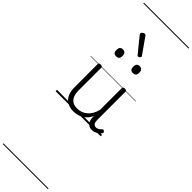

<svg xmlns="http://www.w3.org/2000/svg" viewBox="-649 -1227 1945 1945"><g transform="rotate(45 323.0 -255.0)"><path d="M270 18Q222 18 185 -1.5Q148 -21 127.5 -61.5Q107 -102 107 -166V-496Q107 -505 113 -509.5Q119 -514 132 -514Q146 -514 152.5 -509.5Q159 -505 159 -496V-171Q159 -127 171.5 -95.5Q184 -64 210 -47Q236 -30 277 -30Q306 -30 333 -39Q360 -48 383 -66.5Q406 -85 424 -115Q442 -145 452 -186V-496Q452 -506 458.5 -510.5Q465 -515 479 -515Q492 -515 498 -510.5Q504 -506 504 -496V-93Q504 -73 508.5 -58.5Q513 -44 523 -36.5Q533 -29 547 -29Q557 -29 567 -32.5Q577 -36 587 -43Q597 -50 607 -61Q613 -67 620 -66.5Q627 -66 633 -59Q638 -54 639.5 -47Q641 -40 636 -34Q625 -19 609 -7Q593 5 575 12Q557 19 537 19Q517 19 502 13Q487 7 476 -5Q465 -17 459 -35Q453 -53 452 -76V-97Q437 -63 415.5 -41Q394 -19 370 -6Q346 7 320.5 12.5Q295 18 270 18ZM183 -683Q161 -683 150.5 -695Q140 -707 140 -732Q140 -757 150.5 -769.5Q161 -782 183 -782Q205 -782 216 -769.5Q227 -757 227 -732Q228 -707 216.5 -695Q205 -683 183 -683ZM423 -683Q401 -683 390.5 -695Q380 -707 380 -732Q380 -757 390.5 -769.5Q401 -782 423 -782Q445 -782 456 -769.5Q467 -757 467 -732Q467 -707 456 -695Q445 -683 423 -683ZM342 -838Q339 -838 335.5 -839.5Q332 -841 329 -846L198 -1007Q195 -1012 193.5 -1014.5Q192 -1017 192 -1022Q192 -1028 198.5 -1035Q205 -1042 213.5 -1046.5Q222 -1051 228 -1051Q238 -1051 245 -1042L364 -873Q367 -869 368 -866Q369 -863 369 -861Q369 -854 359 -846Q349 -838 342 -838ZM0 747H646V757H0ZM0 -20H646V0H0ZM0 -505H646V-500H0ZM0 -1267H646V-1257H0Z"/></g></svg>

Font: Playwrite VN Guides
Style: Regular
Weight: 400
Designer: Veronika Burian, José Scaglione
Foundry: TypeTogether
Version: Version 1.003